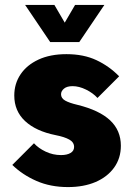

<svg xmlns="http://www.w3.org/2000/svg" viewBox="-20 -741 527 780"><path d="M118 -159Q136 -139 165.5 -125Q195 -111 228 -111Q252 -111 266.5 -119.5Q281 -128 281 -144Q281 -163 261.5 -174Q242 -185 206 -192Q126 -208 82 -249Q38 -290 38 -353Q38 -401 63.5 -439Q89 -477 136.5 -499Q184 -521 250 -521Q320 -521 372 -496.5Q424 -472 464 -431L376 -343Q358 -363 329.5 -377Q301 -391 275 -391Q252 -391 240 -381Q228 -371 228 -358Q228 -342 244.5 -332.5Q261 -323 295 -315Q384 -293 427.5 -252Q471 -211 471 -149Q471 -98 443.5 -60Q416 -22 368 -1.5Q320 19 256 19Q185 19 128 -6Q71 -31 30 -71ZM82 -721H201L243 -649L285 -721H404L302 -570H184Z"/></svg>

Font: Moderustic ExtraBold
Style: Regular
Weight: 800
Designer: Tural Alisoy
Foundry: TAFT Foundry
Version: Version 2.120